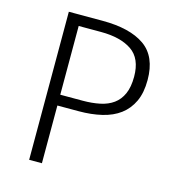

<svg xmlns="http://www.w3.org/2000/svg" viewBox="-103 -771 776 858"><g transform="rotate(15 284.5 -342.5)"><path d="M169 -267V0H110V-685H266Q393 -685 461 -637.5Q529 -590 529 -481Q529 -422 510 -381.5Q491 -341 457 -315.5Q423 -290 374.5 -278.5Q326 -267 268 -267ZM169 -317H273Q316 -317 352 -324.5Q388 -332 413.5 -350.5Q439 -369 453 -400.5Q467 -432 467 -480Q467 -564 415 -599.5Q363 -635 272 -635H169Z"/></g></svg>

Font: Jldddboxgfspflltxgxzjzlszac
Style: Regular
Weight: 300
Designer: Carrois Corporate & Edenspiekermann
Foundry: Carrois Corporate GbR & Edenspiekermann AG
Version: Version 2.001